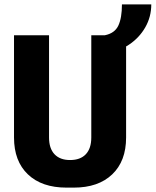

<svg xmlns="http://www.w3.org/2000/svg" viewBox="-20 -847 711 877"><path d="M284 10Q171 10 107.5 -50.5Q44 -111 44 -219V-686H204V-219Q204 -169 229 -142.5Q254 -116 300 -116Q347 -116 372 -142.5Q397 -169 397 -219V-686H556V-219Q556 -111 492.5 -50.5Q429 10 317 10ZM459 -605V-686Q504 -695 520.5 -730Q537 -765 537 -827H671Q671 -770 643.5 -722Q616 -674 568.5 -642.5Q521 -611 459 -605Z"/></svg>

Font: Chivo Mono
Style: Bold
Weight: 700
Monospace: yes
Designer: Hector Gatti
Foundry: Omnibus-Type
Version: Version 1.008; ttfautohint (v1.8.4.7-5d5b)